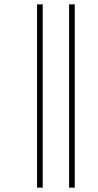

<svg xmlns="http://www.w3.org/2000/svg" viewBox="-20 -815 449 881"><path d="M297 46V-795H323V46ZM150 46V-795H176V46Z"/></svg>

Font: Noto Sans Kannada UI ExtraCondensed Thin
Style: Regular
Weight: 100
Width: 2
Designer: Jelle Bosma - Monotype Design Team
Foundry: Monotype Imaging Inc.
Version: Version 2.005; ttfautohint (v1.8.4.7-5d5b)